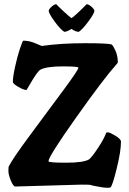

<svg xmlns="http://www.w3.org/2000/svg" viewBox="-20 -871 614 911"><path d="M319 -785Q328 -790 355 -815.5Q382 -841 391 -851Q400 -851 413 -840Q426 -829 428 -820Q428 -808 400 -770Q372 -732 354 -720Q338 -720 319 -734Q298 -720 285 -720Q266 -732 238.5 -770Q211 -808 211 -820Q213 -829 225.5 -840Q238 -851 247 -851Q255 -842 283 -816Q311 -790 319 -785ZM554 -199Q554 -154 534 -72.5Q514 9 505 17Q502 20 491 20Q469 20 422 10L407 6Q399 5 366 5L53 14Q43 14 31.5 -14Q20 -42 20 -59Q20 -76 21 -80Q37 -114 120.5 -227Q204 -340 278 -439.5Q352 -539 352 -550Q352 -556 277.5 -556Q203 -556 173 -541Q159 -536 119 -466L106 -444Q92 -444 66.5 -459Q41 -474 41 -482Q41 -506 51.5 -554Q62 -602 74.5 -640Q87 -678 91 -678Q119 -678 148 -665.5Q177 -653 179 -653Q269 -666 380.5 -666Q492 -666 510 -660Q518 -653 528.5 -629Q539 -605 539 -575Q539 -572 531 -564Q469 -494 339.5 -311Q210 -128 210 -106Q210 -99 293.5 -99Q377 -99 403 -115Q419 -129 447 -172Q475 -215 484 -241Q484 -243 492.5 -243Q501 -243 527.5 -227Q554 -211 554 -199Z"/></svg>

Font: Bubblegum Sans
Style: Regular
Weight: 400
Designer: Angel Koziupa and Alejandro Paul
Foundry: Angel Koziupa and Alejandro Paul
Version: Version 1.001